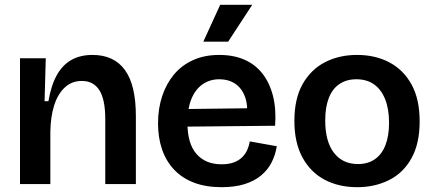

<svg xmlns="http://www.w3.org/2000/svg" viewBox="-20 -764 1800 797"><path d="M63 0V-307V-522H170L165 -344H181Q192 -409 215.5 -451.5Q239 -494 276 -515Q313 -536 364 -536Q453 -536 498.5 -473.5Q544 -411 544 -282V0H417V-269Q417 -351 392.5 -389.5Q368 -428 320 -428Q278 -428 249 -401Q220 -374 205 -327Q190 -280 189 -218V0Z M900 13Q835 13 786 -5.5Q737 -24 703.5 -59Q670 -94 653 -143Q636 -192 636 -252Q636 -313 653 -364.5Q670 -416 702 -454.5Q734 -493 781.5 -514.5Q829 -536 890 -536Q949 -536 994 -516.5Q1039 -497 1069 -459Q1099 -421 1113 -366.5Q1127 -312 1122 -242L717 -238V-311L1042 -315L1005 -274Q1010 -328 996.5 -363.5Q983 -399 955.5 -417Q928 -435 891 -435Q850 -435 820 -413.5Q790 -392 774 -352Q758 -312 758 -255Q758 -168 795.5 -125Q833 -82 900 -82Q930 -82 951 -90Q972 -98 985.5 -111.5Q999 -125 1006.5 -142Q1014 -159 1017 -177L1129 -157Q1123 -120 1107 -89Q1091 -58 1063 -35Q1035 -12 994.5 0.5Q954 13 900 13ZM927 -591H824L894 -744H1027Z M1463 13Q1386 13 1327.5 -18Q1269 -49 1235.5 -110.5Q1202 -172 1202 -262Q1202 -355 1236.5 -415.5Q1271 -476 1329.5 -506Q1388 -536 1462 -536Q1538 -536 1596.5 -505Q1655 -474 1688.5 -413Q1722 -352 1722 -260Q1722 -168 1688 -107Q1654 -46 1595 -16.5Q1536 13 1463 13ZM1466 -83Q1507 -83 1536 -103Q1565 -123 1580 -161.5Q1595 -200 1595 -254Q1595 -311 1579 -351.5Q1563 -392 1533 -413.5Q1503 -435 1459 -435Q1419 -435 1389.5 -415.5Q1360 -396 1345 -357.5Q1330 -319 1330 -264Q1330 -177 1366 -130Q1402 -83 1466 -83Z"/></svg>

Font: Bricolage Grotesque 36pt SemiBold
Style: Regular
Weight: 600
Designer: Mathieu Triay
Foundry: Atelier Triay
Version: Version 1.001;gftools[0.9.33.dev8+g029e19f]